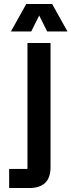

<svg xmlns="http://www.w3.org/2000/svg" viewBox="-20 -945 359 965"><path d="M26 0V-96H118V-729H234V-105Q234 -51 206.5 -25.5Q179 0 129 0ZM35 -787 112 -925H242L319 -787H217L177 -867L137 -787Z"/></svg>

Font: Hubot Sans Condensed SemiBold
Style: Regular
Weight: 600
Width: 3
Designer: Deni Anggara
Foundry: GitHub, Inc., Subsidiary of Microsoft Corporation
Version: Version 2.000